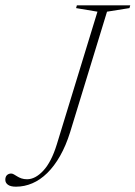

<svg xmlns="http://www.w3.org/2000/svg" viewBox="-66 -695 510 723"><path d="M198 -197Q182 -146 160.2 -107.8Q138.5 -69.5 112 -43.5Q85.5 -17.5 55.8 -4.8Q26 8 -6 8Q-26 8 -36 0.8Q-46 -6.5 -46 -18Q-46 -29.5 -39.8 -35.5Q-33.5 -41.5 -24 -41.5Q-19 -41.5 -13.5 -38.2Q-8 -35 -1.2 -30.8Q5.5 -26.5 14.8 -23.2Q24 -20 36 -20Q67 -20 97.2 -52.5Q127.5 -85 148 -151.5L301 -651L220.5 -664.5L223.5 -675H424.5L421.5 -664.5L337 -651Z"/></svg>

Font: Newsreader 24pt ExtraLight
Style: Italic
Weight: 250
Italic angle: -17°
Designer: Hugues Gentile
Foundry: Production Type
Version: Version 1.003